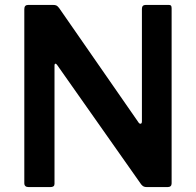

<svg xmlns="http://www.w3.org/2000/svg" viewBox="-20 -762 798 782"><path d="M667 -742H574C563.3 -742 558 -736.7 558 -726V-268C558 -261.3 556 -258 552 -258C548.7 -258 545.7 -260.3 543 -265L221 -729C217 -734.3 213.3 -737.8 210 -739.5C206.7 -741.2 201.7 -742 195 -742H95C84.3 -742 79 -736.3 79 -725V-16C79 -5.3 85 0 97 0H185C196.3 0 202 -4.3 202 -13V-16V-496C202 -500 203.2 -502.2 205.5 -502.5C207.8 -502.8 210.3 -501 213 -497L555 -11C559 -6.3 562.7 -3.3 566 -2C569.3 -0.7 573.7 0 579 0H662C673.3 0 679 -5 679 -15V-728C679 -733.3 678.2 -737 676.5 -739C674.8 -741 671.7 -742 667 -742Z"/></svg>

Font: Libre Franklin SemiBold
Style: Regular
Weight: 600
Designer: Pablo Impallari, Rodrigo Fuenzalida
Foundry: Impallari Type
Version: Version 1.002; ttfautohint (v1.5)